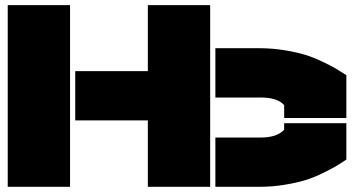

<svg xmlns="http://www.w3.org/2000/svg" viewBox="-20 -720 1365 740"><path d="M250 0H9.8V-700.2H250ZM270 -255.9V-445.8H549.8V-700.2H790V0H549.8V-255.9ZM810.1 0V-189.9H983.9Q1048.3 -189.9 1075.2 -220.2V-245.1H1314.9V-105Q1290 -88.4 1273.9 -78.9Q1257.8 -69.3 1222.9 -52.2Q1188 -35.2 1156 -25.4Q1124 -15.6 1076.7 -7.8Q1029.3 0 979 0ZM810.1 -344.2V-534.2H979Q1029.3 -534.2 1076.7 -526.4Q1124 -518.6 1156 -508.8Q1188 -499 1223.1 -482.2Q1258.3 -465.3 1274.2 -455.8Q1290 -446.3 1314.9 -430.2V-265.1H1075.2V-314.9Q1049.3 -344.2 983.9 -344.2Z"/></svg>

Font: Nastup Basic
Style: Regular
Weight: 400
Designer: Maksym Kobuzan
Foundry: Zakznak
Version: Version 1.020;FEAKit 1.0